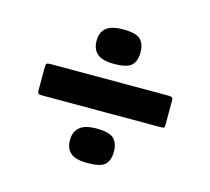

<svg xmlns="http://www.w3.org/2000/svg" viewBox="-71 -607 647 591"><g transform="rotate(15 252.5 -311.0)"><path d="M323 -153Q323 -125 309 -111.5Q295 -98 253 -98Q216 -98 199.5 -111.5Q183 -125 183 -153Q183 -179 199.5 -193.5Q216 -208 253 -208Q295 -208 309 -193.5Q323 -179 323 -153ZM323 -469Q323 -442 309 -428Q295 -414 253 -414Q216 -414 199.5 -428Q183 -442 183 -469Q183 -496 199.5 -510Q216 -524 253 -524Q295 -524 309 -510Q323 -496 323 -469ZM66 -263Q54 -263 52 -266Q50 -269 50 -277V-348Q50 -358 52.5 -360.5Q55 -363 67 -363H438Q449 -363 452 -361Q455 -359 455 -349V-273Q455 -266 452.5 -264.5Q450 -263 436 -263Z"/></g></svg>

Font: Glory Thin ExtraBold
Style: Regular
Weight: 800
Version: Version 1.011